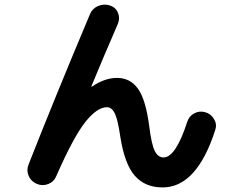

<svg xmlns="http://www.w3.org/2000/svg" viewBox="-20 -780 1040 832"><path d="M103.5 -66.4Q213.9 -347.7 369.1 -716.8Q378.9 -742.2 403.8 -753.4Q428.7 -764.6 455.1 -756.8Q480.5 -749 490.7 -725.6Q501 -702.1 491.2 -677.7Q429.7 -536.1 376 -406.2Q376 -404.3 377 -404.3H377.9Q433.6 -442.4 487.3 -442.4Q544.9 -442.4 578.6 -394.5Q612.3 -346.7 627 -230.5Q636.7 -153.3 650.9 -125.5Q665 -97.7 688.5 -97.7Q741.2 -97.7 791 -251Q798.8 -276.4 821.3 -288.6Q843.8 -300.8 868.7 -293.9Q893.6 -287.1 907.2 -264.6Q920.9 -242.2 913.1 -217.8Q833 32.2 684.6 32.2Q608.4 32.2 564 -18.6Q519.5 -69.3 501 -189.5Q490.2 -263.7 477.1 -289.6Q463.9 -315.4 443.4 -315.4Q400.4 -315.4 349.1 -250.5Q297.9 -185.5 224.6 -18.6Q214.8 6.8 189.9 17.1Q165 27.3 140.1 17.1Q115.2 6.8 104.5 -17.1Q93.8 -41 103.5 -66.4Z"/></svg>

Font: Rounded-X Mgen+ 2m bold
Style: Bold
Weight: 700
Designer: [Source Han Sans]
Ryoko NISHIZUKA  (kana & ideographs); Paul D. Hunt (Latin, Greek & Cyrillic); Wenlong ZHANG  (bopomofo
Version: Version 1.059.20150602